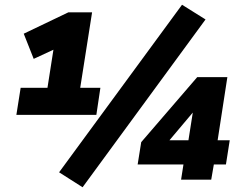

<svg xmlns="http://www.w3.org/2000/svg" viewBox="-20 -757 1014 809"><path d="M49 -273 67 -387H180L211 -585L282 -583L122 -509L80 -615L268 -705H368L318 -387H403L386 -273ZM328 32 229 -31 747 -737 846 -675ZM743 0 753 -64H560L575 -158L811 -432H938L897 -166H948L932 -64H881L870 0ZM774 -166 796 -306H812L683 -153L679 -166Z"/></svg>

Font: Nunito Sans 11pt Black
Style: Italic
Weight: 900
Italic angle: -9°
Version: Version 3.101;gftools[0.9.27]